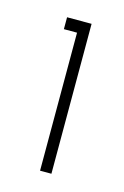

<svg xmlns="http://www.w3.org/2000/svg" viewBox="-59 -784 227 351"><g transform="rotate(15 54.0 -608.0)"><path d="M72.3 -466.3H50.8V-727.5H25.9V-750H72.3Z"/></g></svg>

Font: Spartan MB ExtLt
Style: Regular
Weight: 200
Designer: Matt Bailey, Mirko Velimirovic
Foundry: Matt Bailey
Version: Version 1.005